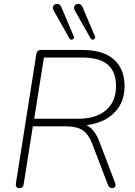

<svg xmlns="http://www.w3.org/2000/svg" viewBox="-20 -962 694 988"><path d="M79 6Q69 6 64.5 -0.5Q60 -7 62 -19L167 -684Q169 -695 175 -700Q181 -705 191 -705H401Q512 -705 566.5 -655.5Q621 -606 621 -520Q621 -453 588.5 -406.5Q556 -360 500 -337Q444 -314 373 -316V-327H381Q421 -327 447.5 -303Q474 -279 491 -234L571 -24Q575 -15 574.5 -8Q574 -1 569.5 2.5Q565 6 557 6Q549 6 544 2Q539 -2 535 -12L455 -221Q436 -271 406 -291.5Q376 -312 317 -312H149L102 -15Q101 -5 95.5 0.5Q90 6 79 6ZM156 -351H383Q474 -351 525.5 -395Q577 -439 577 -519Q577 -592 535 -629Q493 -666 401 -666H206ZM446 -765 365 -908Q360 -917 361 -924.5Q362 -932 367.5 -936.5Q373 -941 380 -942Q387 -943 394 -939Q401 -935 405 -925L468 -776Q471 -770 469 -765.5Q467 -761 462.5 -759Q458 -757 453.5 -758.5Q449 -760 446 -765ZM337 -765 256 -908Q251 -917 252 -924.5Q253 -932 258.5 -936.5Q264 -941 271 -942Q278 -943 285 -939Q292 -935 296 -925L359 -776Q362 -770 360 -765.5Q358 -761 353.5 -759Q349 -757 344.5 -758.5Q340 -760 337 -765Z"/></svg>

Font: Nunito ExtraLight
Style: Italic
Weight: 200
Italic angle: -9°
Designer: Vernon Adams
Foundry: Vernon Adams
Version: Version 3.602